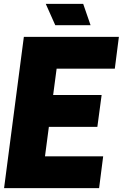

<svg xmlns="http://www.w3.org/2000/svg" viewBox="-20 -970 633 990"><path d="M593 -780 572 -616H272L254 -480H504L482 -316H232L212 -164H512L491 0H1L103 -780ZM409 -950 447 -840H265L216 -950Z"/></svg>

Font: Tanohe Sans Black
Style: Italic
Weight: 900
Designer: Village Type and Design LLC & Cristiano Sobral
Foundry: Cooper Hewitt Smithsonian Design Museum
Version: Version 1.00;January 12, 2020;FontCreator 12.0.0.2547 64-bit